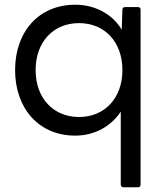

<svg xmlns="http://www.w3.org/2000/svg" viewBox="-20 -539 699 814"><path d="M565 255C572 255 576 251 576 244V-498C576 -505 572 -509 565 -509H511C504 -509 499 -506 499 -498L496 -413C458 -478 384 -519 299 -519C144 -519 44 -404 44 -242C44 -80 144 36 299 36C381 36 452 -4 492 -66V244C493 251 497 255 503 255ZM315 -43C206 -43 131 -123 131 -242C131 -361 206 -441 315 -441C424 -441 499 -361 499 -242C499 -123 424 -43 315 -43Z"/></svg>

Font: LINE Seed JP App_OTF Regular
Style: Regular
Weight: 400
Designer: LY Corporation & Fontrix & Fontworks
Version: Version 1.002